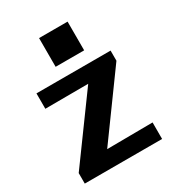

<svg xmlns="http://www.w3.org/2000/svg" viewBox="-167 -787 808 886"><g transform="rotate(-30 236.5 -343.5)"><path d="M24 0V-56L268 -391Q229 -391 153 -390.5Q77 -390 39 -390V-472H434V-418L193 -86Q232 -86 315 -87Q398 -88 436 -88V0ZM177 -534V-687H329V-534Z"/></g></svg>

Font: Coval
Style: Heavy
Weight: 900
Foundry: Context Ltd
Version: Version 001.000